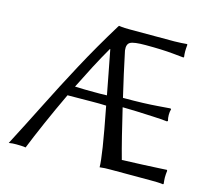

<svg xmlns="http://www.w3.org/2000/svg" viewBox="-99 -810 1049 935"><g transform="rotate(15 425.0 -342.0)"><path d="M235.4 -295.4Q195.3 -210.9 160.9 -132.3Q126.5 -53.7 104 2.9Q94.2 1 79.6 0.5Q64.9 0 56.6 0Q47.9 0 38.1 0.5Q28.3 1 19 2.9Q75.2 -105 130.9 -215.8Q186.5 -326.7 249 -443.1Q311.5 -559.6 388.2 -684.6V-683.6L390.1 -687Q390.1 -687 403.8 -685.3Q417.5 -683.6 443.8 -683.6H669.9Q687 -683.6 704.1 -684.8Q721.2 -686 733.4 -687L735.4 -683.6Q734.4 -672.9 733.9 -665Q733.4 -657.2 733.4 -650.4Q733.4 -643.6 733.9 -636.7Q734.4 -629.9 735.4 -623L733.4 -619.1Q733.4 -619.1 678.7 -624.5Q624 -629.9 539.6 -629.9Q480.5 -629.9 462.9 -619.9Q445.3 -609.9 449.2 -578.6Q460.9 -522.9 473.6 -465.3Q486.3 -407.7 499.5 -353Q558.6 -353 600.3 -354.5Q642.1 -356 674.6 -358.6Q707 -361.3 736.3 -363.3L740.2 -360.4Q736.3 -346.7 736.3 -330.6Q736.3 -315.9 740.2 -301.3L736.3 -297.9Q705.1 -301.3 662.6 -303.2Q620.1 -305.2 579.1 -306.9Q538.1 -308.6 509.8 -308.6Q526.9 -236.3 542.7 -172.4Q558.6 -108.4 572.3 -59.6Q625 -61.5 676.5 -63.7Q728 -65.9 762.5 -67.9Q796.9 -69.8 796.9 -69.8L799.3 -65.9Q796.9 -48.8 796.9 -30.8Q796.9 -23.4 797.6 -17.6Q798.3 -11.7 799.3 0L796.9 2.9Q784.7 1 767.6 0.5Q750.5 0 733.4 0H529.8Q516.1 0 503.4 0.5Q490.7 1 477.1 2.9Q477.1 -25.4 466.1 -96.4Q455.1 -167.5 430.2 -295.4Q413.6 -296.4 395.5 -296.4Q377.4 -296.4 360.4 -296.4Q335.9 -296.4 300.5 -295.9Q265.1 -295.4 235.4 -295.4ZM420.9 -344.7Q412.6 -392.1 401.4 -447.3Q390.1 -502.4 378.4 -566.4H376.5Q346.7 -515.1 317.4 -459Q288.1 -402.8 259.8 -345.7Q284.2 -344.7 309.6 -344.2Q335 -343.8 355 -343.8Q370.1 -343.8 387 -343.8Q403.8 -343.8 420.9 -344.7Z"/></g></svg>

Font: Kurinto Seri
Style: Regular
Weight: 400
Designer: Kurinto was developed by Clint Goss from a range of fonts that are compatible with the SIL Open Font License Version 1.1
Foundry: Clinton F. Goss
Version: Version 2.196; July 25, 2020